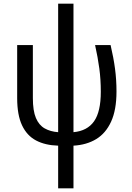

<svg xmlns="http://www.w3.org/2000/svg" viewBox="-20 -780 715 1040"><path d="M295 240V9Q225 7 175.5 -19Q126 -45 99.5 -101Q73 -157 73 -249V-536H158V-249Q158 -180 174.5 -141Q191 -102 222 -84.5Q253 -67 295 -64V-760H378V-64Q453 -71 489.5 -123Q526 -175 526 -283Q526 -349 518 -409Q510 -469 495 -536H579Q595 -468 603 -408Q611 -348 611 -284Q611 -185 582 -121.5Q553 -58 501 -26.5Q449 5 378 9V240Z"/></svg>

Font: Noto Sans SemiCondensed
Style: Regular
Weight: 400
Width: 4
Designer: Monotype Design Team
Foundry: Monotype Imaging Inc.
Version: Version 2.013; ttfautohint (v1.8.4.7-5d5b)